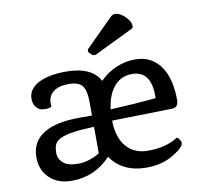

<svg xmlns="http://www.w3.org/2000/svg" viewBox="-92 -962 1124 1069"><g transform="rotate(-10 470.0 -427.5)"><path d="M56.6 0ZM450.2 -87.4Q359.9 9.3 229 9.3Q150.9 9.3 104 -35.6Q56.6 -81.1 56.6 -153.3Q56.6 -243.7 132.3 -288.1Q201.2 -329.1 330.6 -329.1H401.9V-404.3Q401.9 -473.1 379.4 -499.5Q357.9 -524.4 304.2 -524.4Q233.4 -524.4 203.6 -487.3Q183.1 -461.4 188 -417.5Q178.2 -409.7 155 -409.7Q131.8 -409.7 121.3 -415Q110.8 -420.4 103 -429.7Q86.4 -448.7 86.4 -478.8Q86.4 -508.8 103.5 -531Q120.6 -553.2 149.9 -567.4Q207.5 -595.2 301.3 -595.2Q446.3 -595.2 491.7 -509.3Q534.2 -552.2 586.2 -573.7Q638.2 -595.2 690.7 -595.2Q743.2 -595.2 780.3 -573.5Q817.4 -551.8 840.3 -515.6Q883.8 -446.3 883.8 -332.5Q883.8 -290 848.1 -289.1L508.3 -281.7L507.8 -268.6Q513.2 -170.4 564.9 -122.1Q608.4 -82 675.8 -82Q779.8 -82 844.7 -125.5Q849.1 -125.5 855.5 -118.2Q867.7 -103.5 867.7 -92.8Q867.7 -68.8 809.1 -32.7Q742.2 9.3 651.9 9.3Q516.6 9.3 450.2 -87.4ZM510.3 -344.7Q650.9 -351.6 767.6 -362.8Q772.9 -518.1 660.2 -518.1Q597.2 -518.1 557.1 -469.2Q520.5 -424.3 510.3 -344.7ZM402.8 -115.2 402.3 -250Q401.9 -253.9 401.9 -257.8V-265.1Q259.3 -260.7 210.4 -236.3Q186 -223.6 178 -206.1Q169.9 -188.5 169.9 -156.5Q169.9 -124.5 196.3 -101.3Q222.7 -78.1 281 -78.1Q339.4 -78.1 402.8 -115.2ZM479 -657.7Q465.3 -657.7 456.5 -666Q441.9 -679.2 441.9 -684.1Q441.9 -693.4 444.8 -697.3L601.1 -853Q611.8 -863.8 626.2 -863.8Q640.6 -863.8 655.8 -855.2Q670.9 -846.7 683.6 -834Q711.4 -805.2 711.4 -782.2Q711.4 -770.5 701.7 -765.6Z"/></g></svg>

Font: Quando
Style: Regular
Weight: 400
Version: Version 1.002